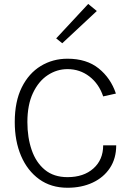

<svg xmlns="http://www.w3.org/2000/svg" viewBox="-20 -918 643 950"><path d="M314 11Q232.5 11 174 -31.2Q115.5 -73.5 84.2 -146.8Q53 -220 53 -314Q53 -416 87.8 -485.8Q122.5 -555.5 181.8 -591.5Q241 -627.5 314 -627.5Q408.5 -627.5 468.2 -579.5Q528 -531.5 553.5 -455L490.5 -441Q469.5 -503.5 422.2 -539.8Q375 -576 314 -576Q261.5 -576 216.2 -546.2Q171 -516.5 143.2 -458Q115.5 -399.5 115.5 -314Q115.5 -237.5 136.8 -175.8Q158 -114 202 -77.8Q246 -41.5 314 -41.5Q394 -41.5 442.2 -84.5Q490.5 -127.5 490.5 -199H555Q555 -134 524 -87Q493 -40 438.5 -14.5Q384 11 314 11ZM288 -704 258 -728 416.5 -898.5 459 -863.5Z"/></svg>

Font: Karla Light
Style: Regular
Weight: 300
Designer: Jonathan Pinhorn
Version: Version 2.004;gftools[0.9.33]